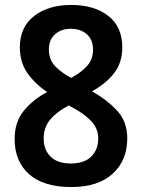

<svg xmlns="http://www.w3.org/2000/svg" viewBox="-20 -744 572 774"><path d="M267 -724Q360 -724 416.5 -680Q473 -636 473 -553Q473 -491 439.5 -448.5Q406 -406 351 -376Q411 -342 452 -298Q493 -254 493 -186Q493 -97 434 -43.5Q375 10 268 10Q155 10 97 -42Q39 -94 39 -183Q39 -252 75.5 -297Q112 -342 170 -373Q121 -406 90.5 -449.5Q60 -493 60 -553Q60 -635 117.5 -679.5Q175 -724 267 -724ZM265 -628Q227 -628 202 -606Q177 -584 177 -544Q177 -504 202 -477.5Q227 -451 267 -430Q306 -451 330.5 -477.5Q355 -504 355 -544Q355 -584 330 -606Q305 -628 265 -628ZM156 -185Q156 -141 183.5 -113Q211 -85 265 -85Q320 -85 348 -113Q376 -141 376 -186Q376 -226 347.5 -256Q319 -286 273 -310L257 -319Q208 -293 182 -261.5Q156 -230 156 -185Z"/></svg>

Font: Noto Sans Khmer UI SemiCondensed SemiBold
Style: Regular
Weight: 600
Width: 4
Designer: Danh Hong and the Monotype Design Team
Foundry: Monotype Imaging Inc.
Version: Version 2.002; ttfautohint (v1.8.4.7-5d5b)